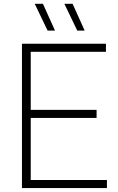

<svg xmlns="http://www.w3.org/2000/svg" viewBox="-20 -964 604 984"><path d="M92.5 0V-740H523V-698.5H137.5V-41.5H528V0ZM123.5 -359.5V-401H475V-359.5ZM376 -807 310 -944.5H352L414 -807ZM224 -807 158 -944.5H200L262 -807Z"/></svg>

Font: Encode Sans SC ExtraLight
Style: Regular
Weight: 250
Designer: Multiple Designers
Foundry: Impallari Type
Version: Version 3.002